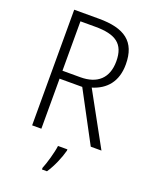

<svg xmlns="http://www.w3.org/2000/svg" viewBox="-169 -803 877 1114"><g transform="rotate(20 269.0 -246.5)"><path d="M244 -714H91V0H148V-309H288L453 0H519L341 -324C426 -350 481 -411 481 -518C481 -659 401 -714 244 -714ZM240 -663C365 -663 423 -624 423 -516C423 -411 362 -358 259 -358H148V-663ZM331 69V61H273C268 103 246 178 232 211V221H263C293 177 319 115 331 69Z"/></g></svg>

Font: Noto Sans Malayalam SemiCondensed Light
Style: Regular
Weight: 300
Width: 4
Designer: Jelle Bosma - Monotype Design Team
Foundry: Monotype Imaging Inc.
Version: Version 2.104